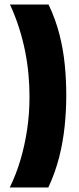

<svg xmlns="http://www.w3.org/2000/svg" viewBox="-20 -728 349 846"><path d="M24 -708H194Q225 -643 242 -576Q259 -509 265.5 -442Q272 -375 272 -308Q272 -241 265 -172.5Q258 -104 241 -36.5Q224 31 193 98H23Q51 41 70 -23Q89 -87 99.5 -157Q110 -227 110 -302Q110 -350 105.5 -400Q101 -450 91 -500.5Q81 -551 64.5 -603.5Q48 -656 24 -708Z"/></svg>

Font: Bricolage Grotesque 24pt Condensed ExtraBold
Style: Regular
Weight: 800
Width: 3
Designer: Mathieu Triay
Foundry: Atelier Triay
Version: Version 1.001;gftools[0.9.33.dev8+g029e19f]